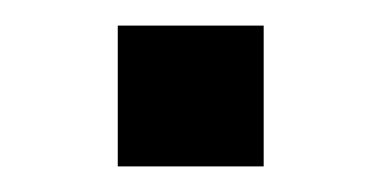

<svg xmlns="http://www.w3.org/2000/svg" viewBox="-20 -347 298 150"><path d="M72 -217V-327H186V-217Z"/></svg>

Font: Nunito Sans 8pt
Style: Regular
Weight: 400
Version: Version 3.101;gftools[0.9.27]